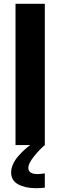

<svg xmlns="http://www.w3.org/2000/svg" viewBox="-20 -757 315 1002"><path d="M61 0V-737.3H213.9V0Q185.1 24.4 156.5 60.3Q127.9 96.2 127.9 118.7Q127.9 151.4 175.8 151.4Q187.5 151.4 213.9 147.9V222.2Q193.4 225.1 167.5 225.1Q111.8 225.1 75 205.1Q38.1 185.1 38.1 142.6Q38.1 121.1 48.6 98.6Q59.1 76.2 75.9 57.1Q92.8 38.1 107.9 24.4Q123 10.7 138.2 0Z"/></svg>

Font: Epilogue
Style: Bold
Weight: 700
Designer: Tyler Finck
Foundry: Etcetera Type Co
Version: Version 2.112